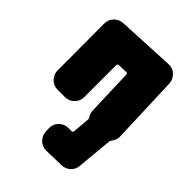

<svg xmlns="http://www.w3.org/2000/svg" viewBox="-221 -644 1018 1018"><g transform="rotate(45 288.5 -134.5)"><path d="M530 -74Q531 -60 526 -47.5Q521 -35 513 -25Q508 -18 508 -14L489 188Q487 216 467 234.5Q447 253 419 254L307 257Q277 258 255.5 237Q234 216 233 187L232 162Q231 132 252.5 110.5Q274 89 304 89H328Q338 89 338 79L346 -16Q347 -21 343 -29Q337 -37 334 -46.5Q331 -56 330 -67L321 -328Q321 -338 311 -338L258 -336Q248 -336 248 -325V-86Q248 -57 227 -35.5Q206 -14 176 -14H120Q90 -14 69 -35.5Q48 -57 48 -86L47 -437Q47 -467 67.5 -488Q88 -509 118 -510L442 -526Q472 -527 493 -506.5Q514 -486 516 -457L530 -74Z"/></g></svg>

Font: d puntillas B to tiptoe
Style: Regular
Weight: 400
Designer: deFharo
Foundry: deFharo.com
Version: Version 1.001 2012